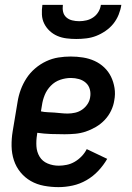

<svg xmlns="http://www.w3.org/2000/svg" viewBox="-20 -760 540 788"><path d="M220 8Q190 8 160.5 2.5Q131 -3 106.5 -17Q82 -31 64 -53Q46 -75 37 -102.5Q28 -130 27.5 -160.5Q27 -191 32 -221L52 -341Q56 -367 65 -391.5Q74 -416 88.5 -438.5Q103 -461 124 -479Q145 -497 169.5 -508.5Q194 -520 219.5 -524Q245 -528 270 -528Q296 -528 321 -524Q346 -520 368 -510Q390 -500 407.5 -483.5Q425 -467 435.5 -445.5Q446 -424 450 -399Q454 -374 449 -348Q446 -327 436 -306Q426 -285 410 -268Q394 -251 373.5 -239Q353 -227 332 -220Q311 -213 289 -211Q267 -209 245 -209Q217 -209 189 -210Q161 -211 133 -215L132 -207Q128 -183 129.5 -159.5Q131 -136 142.5 -117Q154 -98 175.5 -89Q197 -80 221 -80Q237 -80 254 -83.5Q271 -87 286.5 -96Q302 -105 315 -118.5Q328 -132 336 -148L420 -108Q405 -82 383.5 -59Q362 -36 335 -20.5Q308 -5 278.5 1.5Q249 8 220 8ZM258 -294Q273 -294 288.5 -297.5Q304 -301 317 -310Q330 -319 339 -332.5Q348 -346 350 -361Q353 -378 348.5 -394Q344 -410 332 -420.5Q320 -431 304 -435.5Q288 -440 271 -440Q249 -440 227 -432.5Q205 -425 188.5 -408Q172 -391 163.5 -370Q155 -349 152 -327L148 -303Q161 -300 175 -299.5Q189 -299 203 -298Q217 -297 230.5 -295.5Q244 -294 258 -294ZM293 -600Q273 -600 253 -602.5Q233 -605 215.5 -612.5Q198 -620 184 -633Q170 -646 161.5 -663Q153 -680 152 -700Q151 -720 154 -740H238Q236 -725 239 -711.5Q242 -698 252 -689Q262 -680 276 -676.5Q290 -673 305 -673Q320 -673 335 -676.5Q350 -680 363 -689Q376 -698 384 -711.5Q392 -725 394 -740H478Q475 -720 467 -700Q459 -680 445.5 -663Q432 -646 413 -633Q394 -620 374.5 -612.5Q355 -605 334 -602.5Q313 -600 293 -600Z"/></svg>

Font: Iosevka SS18 Semibold
Style: Italic
Weight: 600
Italic angle: -9°
Monospace: yes
Designer: Belleve Invis
Foundry: Belleve Invis
Version: Version 25.1.1; ttfautohint (v1.8.4)